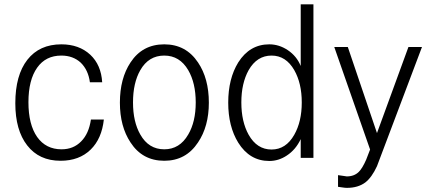

<svg xmlns="http://www.w3.org/2000/svg" viewBox="-20 -739 2040 900"><path d="M406.2 -178.7Q396.5 -112.3 360.4 -76.2Q324.2 -39.1 268.6 -39.1Q195.3 -39.1 154.3 -96.7Q113.3 -155.3 113.3 -259.8Q113.3 -364.3 154.3 -421.9Q194.3 -478.5 267.6 -478.5Q322.3 -478.5 358.4 -445.3Q393.6 -411.1 401.4 -353.5H459Q454.1 -434.6 403.3 -482.4Q350.6 -531.2 267.6 -531.2Q165 -531.2 108.4 -459Q51.8 -386.7 51.8 -254.9Q51.8 -128.9 107.4 -57.6Q163.1 14.6 263.7 14.6Q351.6 14.6 405.3 -38.1Q457 -88.9 466.8 -178.7Z M750 -531.2Q647.5 -531.2 591.8 -446.3Q542 -371.1 542 -257.8Q542 -146.5 591.8 -71.3Q647.5 14.6 750 14.6Q851.6 14.6 908.2 -71.3Q959 -146.5 959 -257.8Q959 -371.1 908.2 -446.3Q851.6 -531.2 750 -531.2ZM750 -478.5Q822.3 -478.5 862.3 -410.2Q897.5 -349.6 897.5 -258.8Q897.5 -168 862.3 -108.4Q822.3 -39.1 750 -39.1Q676.8 -39.1 637.7 -108.4Q603.5 -168 603.5 -258.8Q603.5 -350.6 637.7 -410.2Q676.8 -478.5 750 -478.5Z M1449.2 1V-718.8H1389.6V-429.7Q1371.1 -475.6 1329.1 -503.9Q1288.1 -531.2 1242.2 -531.2Q1150.4 -531.2 1096.7 -446.3Q1049.8 -370.1 1049.8 -257.8Q1049.8 -146.5 1096.7 -70.3Q1150.4 15.6 1242.2 15.6Q1286.1 15.6 1324.2 -9.8Q1366.2 -37.1 1389.6 -86.9V1ZM1252.9 -478.5Q1320.3 -478.5 1359.4 -410.2Q1394.5 -348.6 1394.5 -258.8Q1394.5 -168.9 1359.4 -107.4Q1320.3 -38.1 1252.9 -38.1Q1184.6 -38.1 1145.5 -107.4Q1111.3 -168.9 1111.3 -258.8Q1111.3 -348.6 1145.5 -410.2Q1184.6 -478.5 1252.9 -478.5Z M1747.1 40 1958 -518.6H1894.5L1747.1 -115.2L1610.4 -518.6H1546.9L1714.8 -38.1L1696.3 9.8Q1678.7 49.8 1662.1 66.4Q1640.6 87.9 1605.5 87.9L1585.9 85L1564.5 82V136.7Q1576.2 138.7 1585 139.6Q1596.7 141.6 1606.4 141.6Q1658.2 141.6 1692.4 116.2Q1722.7 92.8 1747.1 40Z"/></svg>

Font: DotumChe
Style: Regular
Weight: 400
Monospace: yes
Version: Version 2.21